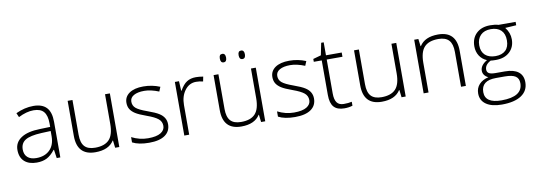

<svg xmlns="http://www.w3.org/2000/svg" viewBox="-68 -1176 5204 1872"><g transform="rotate(-10 2534.0 -240.0)"><path d="M100.1 -499Q187.5 -540 274.2 -540Q360.8 -540 403.8 -494.4Q446.8 -448.7 446.8 -353V0H411.1L398.9 -84H395Q354.5 -32.2 312.7 -11.2Q271 9.8 212.9 9.8Q134.8 9.8 91.1 -30Q47.4 -69.8 47.4 -144.3Q47.4 -218.8 112.3 -261.7Q177.2 -304.7 299.8 -307.1L400.9 -310.1V-345.2Q400.9 -422.4 369.6 -460.2Q338.4 -498 268.6 -498Q198.7 -498 118.2 -457ZM99.1 -139.2Q99.1 -89.4 129.6 -61.8Q160.2 -34.2 215.8 -34.2Q300.8 -34.2 349.9 -83Q398.9 -131.8 398.9 -217.8V-270L306.2 -266.1Q194.3 -260.7 146.7 -231.2Q99.1 -201.7 99.1 -139.2Z M1030.8 0H989.7L981 -73.2H978Q925.8 9.8 793.9 9.8Q612.8 9.8 612.8 -184.1V-530.8H660.6V-187Q660.6 -107.4 694.1 -70.8Q727.5 -34.2 798.8 -34.2Q893.1 -34.2 938 -82Q982.9 -129.9 982.9 -237.8V-530.8H1030.8Z M1160.6 -75.2Q1238.8 -35.2 1322.8 -35.2Q1406.7 -35.2 1448.2 -60.8Q1489.7 -86.4 1489.7 -128.9Q1489.7 -171.4 1457 -198.5Q1424.3 -225.6 1348.1 -252.7Q1272 -279.8 1238.8 -301.3Q1205.6 -322.8 1189.7 -349.1Q1173.8 -375.5 1173.8 -412.1Q1173.8 -471.2 1223.6 -506.3Q1274.4 -541 1362.1 -541Q1449.7 -541 1526.9 -508.8L1508.8 -464.8Q1428.7 -497.1 1363.8 -497.1Q1298.8 -497.1 1260.7 -475.6Q1222.7 -454.1 1222.7 -414.3Q1222.7 -374.5 1252.2 -349.6Q1281.7 -324.7 1360.4 -296.6Q1439 -268.6 1472.2 -247.1Q1537.6 -206.1 1537.6 -136.5Q1537.6 -66.9 1483.4 -28.6Q1429.2 9.8 1325.9 9.8Q1222.7 9.8 1160.6 -22.9Z M1883.3 -541Q1915.5 -541 1955.6 -534.2L1946.3 -487.3Q1913.6 -496.1 1877.4 -496.1Q1809.6 -496.1 1766.1 -438.2Q1722.7 -380.4 1722.7 -293V0H1674.3V-530.8H1715.3L1720.2 -435.1H1723.6Q1757.3 -494.6 1793.5 -517.1Q1830.6 -541 1883.3 -541Z M2176.3 -720.2Q2207.5 -720.2 2207.5 -678.2Q2207.5 -636.2 2176.5 -636.2Q2145.5 -636.2 2145.5 -678.2Q2145.5 -700.2 2152.8 -710.2Q2160.2 -720.2 2176.3 -720.2ZM2362.3 -720.2Q2393.6 -720.2 2393.6 -678.2Q2393.6 -636.2 2362.5 -636.2Q2331.5 -636.2 2331.5 -678.2Q2331.5 -700.2 2338.9 -710.2Q2346.2 -720.2 2362.3 -720.2ZM2475.6 0H2434.6L2425.8 -73.2H2422.9Q2370.6 9.8 2238.8 9.8Q2057.6 9.8 2057.6 -184.1V-530.8H2105.5V-187Q2105.5 -107.4 2138.9 -70.8Q2172.4 -34.2 2243.7 -34.2Q2339.4 -34.2 2383.5 -82.3Q2427.7 -130.4 2427.7 -237.8V-530.8H2475.6Z M2605.5 -75.2Q2683.6 -35.2 2767.6 -35.2Q2851.6 -35.2 2893.1 -60.8Q2934.6 -86.4 2934.6 -128.9Q2934.6 -171.4 2901.9 -198.5Q2869.1 -225.6 2793 -252.7Q2716.8 -279.8 2683.6 -301.3Q2650.4 -322.8 2634.5 -349.1Q2618.7 -375.5 2618.7 -412.1Q2618.7 -471.2 2668.5 -506.3Q2719.2 -541 2806.9 -541Q2894.5 -541 2971.7 -508.8L2953.6 -464.8Q2873.5 -497.1 2808.6 -497.1Q2743.7 -497.1 2705.6 -475.6Q2667.5 -454.1 2667.5 -414.3Q2667.5 -374.5 2697 -349.6Q2726.6 -324.7 2805.2 -296.6Q2883.8 -268.6 2917 -247.1Q2982.4 -206.1 2982.4 -136.5Q2982.4 -66.9 2928.2 -28.6Q2874 9.8 2770.8 9.8Q2667.5 9.8 2605.5 -22.9Z M3170.4 -530.8H3326.2V-488.8H3170.4V-152.8Q3170.4 -91.8 3191.9 -62.5Q3213.4 -33.2 3259.8 -33.2Q3306.2 -33.2 3339.4 -41V-2Q3304.2 9.8 3258.3 9.8Q3188 9.8 3154.5 -27.8Q3121.1 -65.4 3121.1 -146V-488.8H3042.5V-517.1L3121.1 -539.1L3145.5 -659.2H3170.4Z M3866.2 0H3825.2L3816.4 -73.2H3813.5Q3761.2 9.8 3629.4 9.8Q3448.2 9.8 3448.2 -184.1V-530.8H3496.1V-187Q3496.1 -107.4 3529.5 -70.8Q3563 -34.2 3634.3 -34.2Q3728.5 -34.2 3773.4 -82Q3818.4 -129.9 3818.4 -237.8V-530.8H3866.2Z M4281.2 -541Q4461.9 -541 4461.9 -347.2V0H4414.1V-344.2Q4414.1 -423.8 4380.6 -460.4Q4347.2 -497.1 4275.9 -497.1Q4181.6 -497.1 4137 -449.2Q4092.3 -401.4 4092.3 -293V0H4043.9V-530.8H4085L4094.2 -458H4097.2Q4149.4 -541 4281.2 -541Z M4768.1 -73.2H4860.8Q4947.8 -73.2 4993.4 -38.3Q5039.1 -3.4 5039.1 64.9Q5039.1 148.9 4970.9 194.6Q4902.8 240.2 4776.9 240.2Q4677.2 240.2 4622.1 201.7Q4566.9 163.1 4566.9 94.2Q4566.9 40.5 4600.3 4.2Q4633.8 -32.2 4692.9 -45.4Q4668.5 -56.2 4654.3 -75.2Q4640.1 -94.2 4640.1 -118.2Q4640.1 -171.9 4708 -211.9Q4661.6 -231 4635.7 -271.7Q4609.9 -312.5 4609.9 -365.2Q4609.9 -445.3 4660.4 -493.2Q4710.9 -541 4796.9 -541Q4849.6 -541 4877.9 -530.8H5047.9V-497.1L4938 -490.2Q4981.9 -435.5 4981.9 -370.1Q4981.9 -293 4931.2 -245.6Q4880.4 -198.2 4793.9 -198.2Q4757.8 -198.2 4743.2 -201.2Q4684.1 -170.4 4684.1 -122.1Q4684.1 -96.7 4703.6 -85Q4723.1 -73.2 4768.1 -73.2ZM4695.8 -269.5Q4733.4 -235.8 4797.9 -235.8Q4862.3 -235.8 4897.7 -269.5Q4933.1 -303.2 4933.1 -368.7Q4933.1 -434.1 4897.2 -468.5Q4861.3 -502.9 4796.4 -502.9Q4731.4 -502.9 4695.1 -466.3Q4658.7 -429.7 4658.7 -366.7Q4658.7 -303.7 4695.8 -269.5ZM4851.1 -24.9H4764.2Q4618.2 -24.9 4618.2 89.8Q4618.2 199.2 4780.8 199.2Q4989.7 199.2 4989.7 65.9Q4989.7 18.1 4957 -3.4Q4924.3 -24.9 4851.1 -24.9Z"/></g></svg>

Font: Open Sans Hebrew Light
Style: Regular
Weight: 300
Foundry: Ascender Corporation, Yanek Iontef
Version: Version 2.001;PS 002.001;hotconv 1.0.70;makeotf.lib2.5.58329